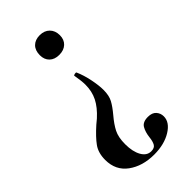

<svg xmlns="http://www.w3.org/2000/svg" viewBox="-205 -412 738 738"><g transform="rotate(-45 163.5 -43.0)"><path d="M197 215Q200 189 210 172Q220 155 248 155Q271 155 282 167.5Q293 180 293 197Q293 229 255.5 252Q218 275 163 275Q100 275 57.5 244Q15 213 15 156Q15 118 33 93Q51 68 87 36L105 21Q137 -8 151.5 -37Q166 -66 166 -102Q166 -122 160 -156Q159 -159 166.5 -160.5Q174 -162 175 -159Q187 -132 194 -97.5Q201 -63 201 -39Q201 -8 190.5 11.5Q180 31 159 56Q136 83 124 106.5Q112 130 112 168Q112 208 126 233Q140 258 164 258Q182 258 188.5 246.5Q195 235 197 215ZM231 -306Q231 -282 216 -268Q201 -254 176 -254Q151 -254 136.5 -268Q122 -282 122 -306Q122 -332 136.5 -346.5Q151 -361 176 -361Q201 -361 216 -346Q231 -331 231 -306Z"/></g></svg>

Font: Cormorant SC SemiBold
Style: Regular
Weight: 600
Designer: Christian Thalmann (Catharsis Fonts)
Foundry: Catharsis Fonts
Version: Version 4.000